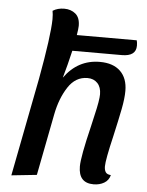

<svg xmlns="http://www.w3.org/2000/svg" viewBox="-54 -798 658 862"><g transform="rotate(5 274.5 -367.0)"><path d="M253 -569Q238 -504 221 -445Q282 -530 381 -530Q441 -530 473.5 -498.5Q506 -467 506 -410Q506 -376 496.5 -327.5Q487 -279 470 -204Q444 -94 444 -65Q444 -48 450.5 -38.5Q457 -29 474 -28Q468 -4 447.5 8Q427 20 400 20Q332 20 332 -55Q332 -98 366 -238Q368 -249 377 -286.5Q386 -324 390 -348Q394 -372 394 -385Q394 -417 377 -435Q360 -453 332 -453Q278 -453 244.5 -401.5Q211 -350 197 -278L143 0L29 12L115 -431Q151 -628 152 -702Q152 -725 149 -740Q171 -754 201 -754Q231 -754 251.5 -737Q272 -720 272 -683Q272 -671 267 -641H537Q540 -631 540 -617Q540 -569 476 -569Z"/></g></svg>

Font: Sansita SW
Style: Italic
Weight: 400
Italic angle: -11°
Designer: Pablo Cosgaya
Foundry: Omnibus-Type
Version: Version 1.000